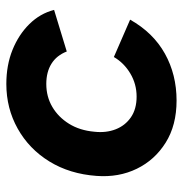

<svg xmlns="http://www.w3.org/2000/svg" viewBox="-6 -546 564 591"><g transform="rotate(-90 275.5 -250.0)"><path d="M262 12Q186 12 132.5 -21.5Q79 -55 52 -110.5Q25 -166 30 -234Q36 -317 74.5 -379.5Q113 -442 175.5 -477Q238 -512 313 -512Q371 -512 418 -493Q465 -474 497.5 -441Q530 -408 541 -365L413 -326Q401 -357 375.5 -373Q350 -389 313 -389Q274 -389 242.5 -370.5Q211 -352 190.5 -319Q170 -286 166 -241Q162 -205 173.5 -175.5Q185 -146 210.5 -128.5Q236 -111 274 -111Q313 -111 345.5 -130.5Q378 -150 396 -181L511 -131Q471 -60 406.5 -24Q342 12 262 12Z"/></g></svg>

Font: Figtree
Style: Bold Italic
Weight: 700
Italic angle: -9.5°
Foundry: Erik Kennedy
Version: Version 2.001;gftools[0.9.30]